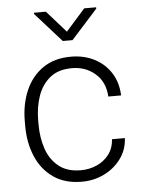

<svg xmlns="http://www.w3.org/2000/svg" viewBox="-53 -786 623 838"><g transform="rotate(-5 258.0 -366.5)"><path d="M272 -40.5Q308.6 -40.5 341.1 -54.7Q373.5 -68.8 394.8 -96.2Q416 -123.5 418.9 -163.6H475.1Q472.7 -113.3 444.3 -74.2Q416 -35.2 370.8 -12.7Q325.7 9.8 272 9.8Q197.8 9.8 147.5 -25.4Q97.2 -60.5 71.8 -120.4Q46.4 -180.2 46.4 -253.9V-274.4Q46.4 -348.6 72 -408.4Q97.7 -468.3 147.7 -503.2Q197.8 -538.1 271.5 -538.1Q328.1 -538.1 373.3 -515.1Q418.5 -492.2 445.6 -450.2Q472.7 -408.2 475.1 -350.6H418.9Q415.5 -414.6 373.3 -451.2Q331.1 -487.8 271.5 -487.8Q211.4 -487.8 174.8 -457.8Q138.2 -427.7 121.6 -379.2Q105 -330.6 105 -274.4V-253.9Q105 -197.8 121.3 -149.2Q137.7 -100.6 174.6 -70.6Q211.4 -40.5 272 -40.5ZM179.7 -743.2 263.7 -648.4 347.7 -743.2H399.9V-737.3L284.7 -609.4H242.2L127.4 -737.8V-743.2Z"/></g></svg>

Font: Vazirmatn RD UI FD ExtraLight
Style: Regular
Weight: 200
Designer: Saber Rastikerdar
Foundry: Saber Rastikerdar
Version: Version 33.003